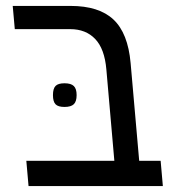

<svg xmlns="http://www.w3.org/2000/svg" viewBox="-20 -629 640 649"><path d="M217.5 -530.5H30L23 -609H218.5Q314.5 -609 363.5 -563Q412.5 -517 421.5 -416L450.5 -85.5H523L530.5 0H76.5L69 -85.5H366.5L339.5 -394.5Q333.5 -464 301.8 -497.2Q270 -530.5 217.5 -530.5ZM159 -307.5Q159 -329.5 167.8 -338.5Q176.5 -347.5 198 -347.5Q220 -347.5 229.5 -338.2Q239 -329 239 -307.5Q239 -286 229.5 -276.8Q220 -267.5 198 -267.5Q176.5 -267.5 167.8 -276.5Q159 -285.5 159 -307.5Z"/></svg>

Font: JuliaMono
Style: Italic
Weight: 400
Italic angle: -9°
Monospace: yes
Designer: cormullion
Foundry: corm
Version: Version 0.057; ttfautohint (v1.8.4)